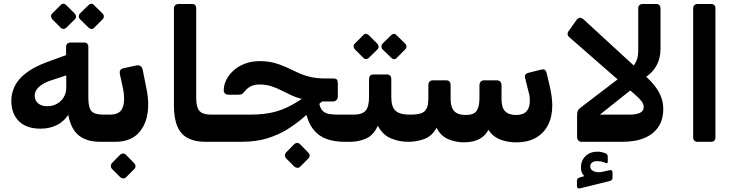

<svg xmlns="http://www.w3.org/2000/svg" viewBox="-20 -772 4032 1052"><path d="M531 5Q454 5 411 -30.5Q368 -66 354 -143Q330 -106 291 -86.5Q252 -67 202 -67Q124 -67 83 -108.5Q42 -150 42 -220Q42 -261 60.5 -299.5Q79 -338 121.5 -371Q164 -404 235 -431L342 -470V-515Q342 -527 349 -533Q356 -539 367 -539H443Q453 -539 458.5 -532.5Q464 -526 464 -517V-237Q464 -181 481.5 -162.5Q499 -144 546 -144H577Q583 -144 587 -139Q591 -134 591 -128V-22Q591 5 562 5ZM239 -190Q269 -190 292.5 -203.5Q316 -217 329.5 -240Q343 -263 343 -291V-359L261 -332Q216 -317 193 -295.5Q170 -274 170 -248Q170 -221 189 -205.5Q208 -190 239 -190ZM343 -620Q337 -614 328 -613.5Q319 -613 312 -621L266 -667Q260 -674 259.5 -682.5Q259 -691 266 -698L312 -744Q319 -752 327.5 -751.5Q336 -751 343 -744L389 -698Q396 -691 396.5 -682Q397 -673 390 -666ZM496 -620Q489 -612 480.5 -613Q472 -614 465 -621L418 -667Q412 -673 412 -682.5Q412 -692 418 -698L465 -744Q472 -751 480 -751.5Q488 -752 495 -744L542 -698Q549 -691 549 -682Q549 -673 542 -666Z M562 5Q554 5 550 0Q546 -5 546 -12V-119Q546 -133 554 -138.5Q562 -144 576 -144H584Q624 -144 642 -165.5Q660 -187 660 -231Q660 -245 658.5 -258.5Q657 -272 654 -287L637 -365Q634 -381 640 -388.5Q646 -396 660 -399L726 -413Q755 -420 762 -389L782 -289Q787 -267 789.5 -242Q792 -217 792 -200Q792 -108 746.5 -51.5Q701 5 611 5ZM670 200Q664 206 655 205.5Q646 205 639 199L593 153Q587 146 587 137.5Q587 129 593 122L639 75Q646 69 654.5 69Q663 69 669 75L715 122Q722 129 722.5 137.5Q723 146 716 154Z M1149 5H1104Q1049 5 1010.5 -14.5Q972 -34 952.5 -78Q933 -122 933 -194V-726Q933 -737 940 -743.5Q947 -750 959 -750H1033Q1045 -750 1050 -743.5Q1055 -737 1055 -727V-239Q1055 -200 1063.5 -179.5Q1072 -159 1091 -151.5Q1110 -144 1140 -144H1164Q1179 -144 1179 -129V-25Q1179 5 1149 5Z M1149 5Q1134 5 1134 -10V-114Q1134 -144 1164 -144H1352Q1432 -144 1491 -160.5Q1550 -177 1610 -215L1706 -277L1768 -236L1639 -125Q1604 -95 1557 -65Q1510 -35 1447.5 -15Q1385 5 1301 5ZM1867 5Q1811 5 1767 -11.5Q1723 -28 1693.5 -67.5Q1664 -107 1651 -177L1726 -248Q1726 -212 1733 -191Q1740 -170 1753.5 -160Q1767 -150 1786.5 -147Q1806 -144 1832 -144H1913Q1920 -144 1924 -139Q1928 -134 1928 -127V-22Q1928 -8 1920 -1.5Q1912 5 1898 5ZM1740 -216 1734 -218Q1682 -218 1644.5 -227Q1607 -236 1577.5 -249.5Q1548 -263 1522 -276.5Q1496 -290 1467 -299.5Q1438 -309 1401 -309Q1374 -309 1355 -299.5Q1336 -290 1324 -275Q1314 -262 1307 -257.5Q1300 -253 1284 -253H1236Q1206 -253 1206 -278Q1206 -307 1220.5 -335.5Q1235 -364 1261 -387Q1287 -410 1323 -423.5Q1359 -437 1403 -437Q1448 -437 1483 -427.5Q1518 -418 1549 -403.5Q1580 -389 1611 -374.5Q1642 -360 1678.5 -351Q1715 -342 1763 -342H1806Q1822 -342 1826.5 -335Q1831 -328 1831 -313V-243Q1831 -231 1823.5 -223.5Q1816 -216 1803 -216ZM1624 142Q1618 148 1609 147.5Q1600 147 1593 141L1547 95Q1541 88 1541 79.5Q1541 71 1547 64L1593 17Q1600 11 1608.5 11Q1617 11 1623 17L1669 64Q1676 71 1676.5 79.5Q1677 88 1670 96Z M1898 5Q1883 5 1883 -10V-114Q1883 -144 1913 -144H1921Q1963 -144 1982.5 -165Q2002 -186 2002 -241V-337Q2002 -364 2027 -364H2099Q2124 -364 2124 -337V-241Q2124 -185 2148 -164.5Q2172 -144 2221 -144H2233Q2248 -144 2248 -129V-25Q2248 5 2218 5Q2166 5 2121.5 -14Q2077 -33 2050 -83Q2027 -31 1986 -13Q1945 5 1898 5ZM2001 -455Q1995 -449 1986 -448.5Q1977 -448 1970 -456L1924 -502Q1918 -509 1917.5 -517.5Q1917 -526 1924 -533L1970 -579Q1977 -587 1985.5 -586.5Q1994 -586 2001 -579L2047 -533Q2054 -526 2054.5 -517Q2055 -508 2048 -501ZM2154 -455Q2147 -447 2138.5 -448Q2130 -449 2123 -456L2076 -502Q2070 -508 2070 -517.5Q2070 -527 2076 -533L2123 -579Q2130 -586 2138 -586.5Q2146 -587 2153 -579L2200 -533Q2207 -526 2207 -517Q2207 -508 2200 -501Z M2522 8Q2479 8 2437 -9Q2395 -26 2372 -72Q2348 -27 2306 -11Q2264 5 2218 5Q2203 5 2203 -10V-114Q2203 -144 2233 -144Q2286 -144 2306.5 -162.5Q2327 -181 2327 -231V-305Q2327 -317 2333.5 -324.5Q2340 -332 2352 -332H2424Q2449 -332 2449 -305V-229Q2449 -185 2468.5 -163.5Q2488 -142 2532 -142Q2577 -142 2592 -165.5Q2607 -189 2607 -233V-304Q2607 -316 2613.5 -324Q2620 -332 2632 -332H2703Q2715 -332 2721.5 -324Q2728 -316 2728 -304V-227Q2728 -183 2747.5 -162.5Q2767 -142 2809 -142Q2846 -142 2864.5 -162Q2883 -182 2883 -218Q2883 -229 2882 -239.5Q2881 -250 2878 -261L2858 -341Q2854 -354 2858.5 -362Q2863 -370 2875 -373L2947 -391Q2961 -394 2967 -388Q2973 -382 2976 -369L2993 -296Q2999 -269 3002.5 -243Q3006 -217 3006 -195Q3006 -133 2983 -87.5Q2960 -42 2916 -17Q2872 8 2807 8Q2761 8 2720 -8Q2679 -24 2656 -61Q2643 -35 2621 -19.5Q2599 -4 2573.5 2Q2548 8 2522 8Z M3162 5Q3142 -1 3142 -21V-141Q3142 -156 3146 -165Q3150 -174 3162 -183L3390 -357L3463 -300L3267 -144H3428Q3467 -144 3487 -154Q3507 -164 3507 -186Q3507 -203 3493 -220Q3479 -237 3459 -254L3103 -565Q3091 -574 3090 -584.5Q3089 -595 3098 -605L3139 -663Q3149 -674 3157.5 -674.5Q3166 -675 3176 -667L3507 -363Q3544 -332 3567.5 -301.5Q3591 -271 3602.5 -240Q3614 -209 3614 -178Q3615 -121 3589.5 -80Q3564 -39 3513.5 -17Q3463 5 3388 5ZM3484 -331 3414 -382Q3433 -393 3447 -407.5Q3461 -422 3469 -443.5Q3477 -465 3477 -496V-727Q3477 -737 3483.5 -743.5Q3490 -750 3500 -750H3576Q3587 -750 3593 -743.5Q3599 -737 3599 -727V-505Q3599 -458 3582.5 -423.5Q3566 -389 3540 -366.5Q3514 -344 3484 -331ZM3158 260Q3149 262 3145 258Q3141 254 3141 247V221Q3141 211 3144.5 207Q3148 203 3157 200L3201 188V206Q3188 202 3175.5 186Q3163 170 3163 146Q3163 108 3188 83.5Q3213 59 3255 59Q3267 59 3279 62Q3291 65 3298 68Q3310 75 3310 85V113Q3310 126 3299 121Q3278 111 3252 111Q3233 111 3223.5 119Q3214 127 3214 139Q3214 158 3234.5 167Q3255 176 3287 168L3318 161Q3329 159 3332.5 162Q3336 165 3336 174V201Q3336 215 3324 219Z M3801 5Q3791 5 3784.5 -1.5Q3778 -8 3778 -18V-727Q3778 -737 3784.5 -743.5Q3791 -750 3801 -750H3877Q3888 -750 3894 -743.5Q3900 -737 3900 -727V-18Q3900 -8 3894 -1.5Q3888 5 3877 5Z"/></svg>

Font: Rubik SemiBold
Style: Regular
Weight: 600
Designer: Hubert and Fischer
Foundry: Hubert and Fischer
Version: Version 2.300;gftools[0.9.30]